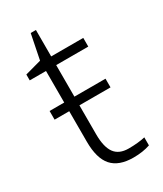

<svg xmlns="http://www.w3.org/2000/svg" viewBox="-162 -675 635 749"><g transform="rotate(-30 155.5 -301.0)"><path d="M18.6 -312H84.5V-454.1H11.2V-480.5L84.5 -500.5L106.9 -612.3H130.4V-493.2H274.9V-454.1H130.4V-312H270.5V-272.9H130.4V-142.1Q130.4 -85.4 150.1 -58.1Q169.9 -30.8 212.9 -30.8Q255.4 -30.8 287.1 -38.1V-2Q254.4 9.3 211.9 9.3Q146.5 9.3 115.5 -25.6Q84.5 -60.5 84.5 -135.7V-272.9H18.6Z"/></g></svg>

Font: Bpm'online Open Sans Light
Style: Regular
Weight: 300
Foundry: Ascender Corporation
Version: Version 1.10